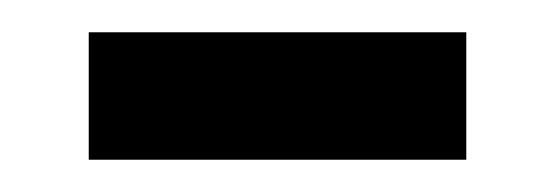

<svg xmlns="http://www.w3.org/2000/svg" viewBox="-20 -328 344 119"><path d="M35 -229H269V-308H35Z"/></svg>

Font: Noto Sans Arabic UI SmCn
Style: Regular
Weight: 400
Width: 4
Designer: Monotype Design Team, Nadine Chahine and Nizar Qandah
Foundry: Monotype Imaging Inc.
Version: Version 2.010